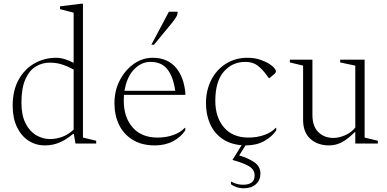

<svg xmlns="http://www.w3.org/2000/svg" viewBox="-20 -770 2076 1030"><path d="M221 10Q171 10 132 -16Q93 -42 70.5 -89.5Q48 -137 48 -203Q48 -285 80 -342.5Q112 -400 165 -430Q218 -460 282 -460Q304 -460 328 -452.5Q352 -445 375 -433V-702L302 -721V-736L415 -750H425V-32L496 -15V0H385L376 -51H371Q337 -22 300.5 -6Q264 10 221 10ZM95 -219Q95 -152 117 -108.5Q139 -65 174.5 -44.5Q210 -24 248 -24Q281 -24 314 -36Q347 -48 375 -75V-397Q344 -414 313 -424Q282 -434 247 -434Q206 -434 171.5 -413Q137 -392 116 -344.5Q95 -297 95 -219Z M811 10Q740 10 691.5 -20Q643 -50 618.5 -101Q594 -152 594 -216Q594 -284 622.5 -339Q651 -394 697.5 -427Q744 -460 799 -460Q878 -460 923 -408Q968 -356 975 -264L972 -261H645Q644 -246 644 -229Q644 -141 691.5 -86.5Q739 -32 825 -32Q872 -32 910.5 -46Q949 -60 971 -84H974V-71Q952 -36 909.5 -13Q867 10 811 10ZM787 -438Q738 -438 699 -397.5Q660 -357 648 -283H920Q910 -356 879 -397Q848 -438 787 -438ZM792 -530 886 -707H933Q933 -692 925 -678.5Q917 -665 900 -644L806 -530Z M1299 10Q1298 10 1297 10L1263 64Q1309 77 1343 99.5Q1377 122 1377 161Q1377 196 1353 218Q1329 240 1287 240Q1267 240 1248 233.5Q1229 227 1219 218V205H1222Q1251 221 1284 221Q1346 221 1346 171Q1346 139 1314.5 121Q1283 103 1227 88L1276 9Q1214 4 1171 -26.5Q1128 -57 1106.5 -106.5Q1085 -156 1085 -216Q1085 -286 1113.5 -341.5Q1142 -397 1192.5 -428.5Q1243 -460 1307 -460Q1347 -460 1378 -449Q1409 -438 1428 -425Q1460 -403 1460 -387Q1460 -380 1453 -374L1426 -351H1422L1409 -369Q1387 -399 1361.5 -418.5Q1336 -438 1296 -438Q1226 -438 1180.5 -385.5Q1135 -333 1135 -229Q1135 -141 1181.5 -86.5Q1228 -32 1313 -32Q1359 -32 1398 -46Q1437 -60 1459 -84H1462V-71Q1439 -36 1397 -13Q1355 10 1299 10Z M1745 10Q1684 10 1645 -25Q1606 -60 1606 -127V-418L1535 -435V-450H1656V-154Q1656 -93 1687.5 -61.5Q1719 -30 1769 -30Q1798 -30 1831.5 -44.5Q1865 -59 1886 -86V-418L1805 -435V-450H1936V-32L2007 -15V0H1886V-61H1883Q1847 -25 1815 -7.5Q1783 10 1745 10Z"/></svg>

Font: Spectral ExtraLight
Style: Regular
Weight: 275
Designer: Jean-Baptiste Levee
Foundry: Production Type
Version: Version 2.001